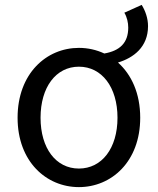

<svg xmlns="http://www.w3.org/2000/svg" viewBox="-20 -753 646 786"><path d="M303 -63C209 -63 146 -146 146 -271C146 -396 209 -480 303 -480C397 -480 461 -396 461 -271C461 -146 397 -63 303 -63ZM303 13C436 13 554 -91 554 -271C554 -371 518 -448 463 -497C526 -516 586 -560 586 -646C586 -678 575 -709 560 -733L489 -701C500 -683 505 -660 505 -640C505 -577 470 -545 407 -534C375 -549 340 -557 303 -557C170 -557 52 -452 52 -271C52 -91 170 13 303 13Z"/></svg>

Font: GenYoGothic2 TW R
Style: Regular
Weight: 400
Version: Version 2.100;PS 2.1;hotconv 16.6.51;makeotf.lib2.5.65220 DE